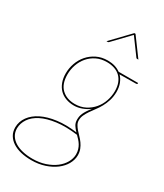

<svg xmlns="http://www.w3.org/2000/svg" viewBox="-238 -784 900 1055"><g transform="rotate(30 211.5 -256.0)"><path d="M0 0ZM365.5 -370Q365 -340 357.2 -315.5Q349.5 -291 338.2 -270.5Q327 -250 313.8 -232.8Q300.5 -215.5 289.5 -199.2Q278.5 -183 271 -166.8Q263.5 -150.5 263.5 -133Q263.5 -119 270.2 -106.8Q277 -94.5 287.2 -82.8Q297.5 -71 309.5 -58.8Q321.5 -46.5 331.8 -32.2Q342 -18 348.8 -0.8Q355.5 16.5 355.5 38Q355 66.5 339.8 93.5Q324.5 120.5 296.8 141.5Q269 162.5 230.8 175.2Q192.5 188 146.5 188Q110.5 188 80 180.8Q49.5 173.5 27.5 159.2Q5.5 145 -7 124Q-19.5 103 -19.5 75Q-19 38 3 7.5Q25 -23 65 -43Q105 -63 161 -70.2Q217 -77.5 285.5 -68.5Q272 -82 262.5 -97Q253 -112 253.5 -133Q253.5 -142.5 255.2 -151.8Q257 -161 261.5 -171.5Q266 -182 274 -194.5Q282 -207 295 -223Q273 -207 248.2 -198Q223.5 -189 199.5 -189Q171 -189 147.5 -197.8Q124 -206.5 107.5 -223.2Q91 -240 81.8 -264.5Q72.5 -289 72.5 -320Q72.5 -353.5 83.8 -385.2Q95 -417 116.5 -441.8Q138 -466.5 168.8 -481.8Q199.5 -497 238.5 -497Q287 -497 319.5 -473H443.5V-469Q443.5 -467.5 441.8 -465.8Q440 -464 434.5 -464L331.5 -463Q347.5 -447 356.5 -423.5Q365.5 -400 365.5 -370ZM344.5 38Q344.5 20.5 340.2 6.8Q336 -7 329 -18.5Q322 -30 313 -39.8Q304 -49.5 295 -58.5Q220 -68 163.2 -60.5Q106.5 -53 68.5 -33.8Q30.5 -14.5 11.2 14.2Q-8 43 -8.5 75Q-8.5 100 3 119Q14.5 138 35.2 151.2Q56 164.5 84.8 171.2Q113.5 178 147.5 178Q192 178 228.2 165.8Q264.5 153.5 290.2 133.8Q316 114 330 89Q344 64 344.5 38ZM199.5 -199Q236 -199 265 -214Q294 -229 314.2 -253Q334.5 -277 345 -307.8Q355.5 -338.5 355.5 -370Q355.5 -399.5 347 -421.5Q338.5 -443.5 323.2 -458Q308 -472.5 286.2 -479.8Q264.5 -487 238.5 -487Q201.5 -487 172.8 -472.8Q144 -458.5 124.2 -435.2Q104.5 -412 94 -382Q83.5 -352 83.5 -320Q83.5 -260 115.2 -229.5Q147 -199 199.5 -199ZM288.5 -700H296L380.5 -585H372Q371 -585 369 -585.8Q367 -586.5 365.5 -589L293.5 -687L291 -690L288 -687L194 -589Q191 -585 186.5 -585H178Z"/></g></svg>

Font: Lato Hairline
Style: Italic
Weight: 100
Italic angle: -7°
Designer: Lukasz Dziedzic
Foundry: tyPoland Lukasz Dziedzic
Version: Version 2.007; 2014-02-27